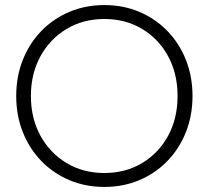

<svg xmlns="http://www.w3.org/2000/svg" viewBox="-20 -729 830 758"><path d="M44 -350Q44 -427 70 -492.5Q96 -558 143 -606.5Q190 -655 253.5 -682Q317 -709 392 -709Q467 -709 530.5 -682Q594 -655 641 -606.5Q688 -558 714 -492.5Q740 -427 740 -350Q740 -273 714 -207.5Q688 -142 641 -93.5Q594 -45 530.5 -18Q467 9 392 9Q317 9 253.5 -18Q190 -45 143 -93.5Q96 -142 70 -207.5Q44 -273 44 -350ZM102 -350Q102 -262 139.5 -193.5Q177 -125 242.5 -85.5Q308 -46 392 -46Q476 -46 541.5 -85.5Q607 -125 644 -193.5Q681 -262 681 -350Q681 -438 644 -506.5Q607 -575 541.5 -614.5Q476 -654 392 -654Q308 -654 242.5 -614.5Q177 -575 139.5 -506.5Q102 -438 102 -350Z"/></svg>

Font: Jost* Light
Style: Regular
Weight: 300
Version: Version 3.7